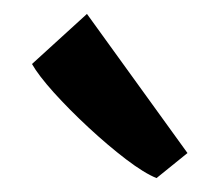

<svg xmlns="http://www.w3.org/2000/svg" viewBox="-20 -868 304 276"><path d="M205 -612Q187.5 -619 161.2 -639Q135 -659 107.2 -684.8Q79.5 -710.5 57.2 -735.2Q35 -760 26 -776L105 -848L249.5 -648Z"/></svg>

Font: Merriweather Sans Italic
Style: Regular
Weight: 400
Italic angle: -7.5°
Designer: Eben Sorkin
Foundry: Eben Sorkin
Version: Version 1.008; ttfautohint (v1.7.19-72a1) -l 8 -r 50 -G 200 